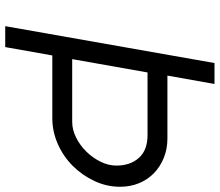

<svg xmlns="http://www.w3.org/2000/svg" viewBox="-73 -767 840 734"><g transform="rotate(90 347.0 -400.0)"><path d="M301 -800 269 -620H510Q550 -620 584 -606Q618 -592 642.5 -568Q667 -544 680.5 -511Q694 -478 694 -439Q694 -388 672 -341Q650 -294 614 -258Q578 -222 530.5 -201Q483 -180 432 -180H192L160 0H80L221 -800ZM497 -544H257L206 -256H446Q476 -256 506 -271Q536 -286 559.5 -310Q583 -334 598 -364Q613 -394 613 -425Q613 -478 583.5 -511Q554 -544 497 -544Z"/></g></svg>

Font: Gauge
Style: Oblique
Weight: 400
Italic angle: -80°
Designer: Daniel Pimley
Foundry: Daniel Pimley
Version: Version 2.0